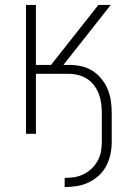

<svg xmlns="http://www.w3.org/2000/svg" viewBox="-20 -540 540 775"><path d="M241 215V178Q261 178 280.5 175Q300 172 318 163Q336 154 350.5 140Q365 126 374.5 108.5Q384 91 387.5 71.5Q391 52 391 32V-83Q391 -103 388.5 -122.5Q386 -142 379 -160.5Q372 -179 360 -195Q348 -211 332 -221.5Q316 -232 296.5 -237Q277 -242 258 -242H125V0H85V-520H125V-278H186L377 -520H427L236 -278H258Q283 -278 307 -273Q331 -268 352 -255Q373 -242 389 -222.5Q405 -203 414.5 -180Q424 -157 427.5 -132.5Q431 -108 431 -83V32Q431 57 426 81.5Q421 106 409.5 128.5Q398 151 379.5 168Q361 185 338.5 196Q316 207 291 211Q266 215 241 215Z"/></svg>

Font: Iosevka Curly Extralight
Style: Regular
Weight: 200
Monospace: yes
Designer: Belleve Invis
Foundry: Belleve Invis
Version: Version 22.1.2; ttfautohint (v1.8.4)